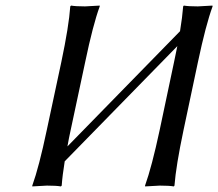

<svg xmlns="http://www.w3.org/2000/svg" viewBox="-20 -668 785 691"><path d="M200.7 -444.8Q228 -574.2 232.9 -645L235.8 -647.9Q252.4 -645 286.1 -645Q286.1 -645 338.9 -647.9V-645Q314.5 -578.6 286.6 -444.8L234.4 -200.2Q228 -171.4 222.7 -141.1L627.9 -555.7Q636.2 -606.4 639.2 -645L641.6 -647.9Q658.2 -645 691.9 -645Q691.9 -645 744.6 -647.9L745.1 -645Q720.7 -578.6 692.4 -444.8L640.6 -200.2Q613.3 -70.8 607.9 0L605.5 2.9Q588.9 0 555.2 0Q555.2 0 502.4 2.9L502 0Q526.4 -67.9 554.7 -200.2L606.4 -444.8Q612.8 -476.1 618.2 -502L212.9 -87.4Q204.6 -36.1 202.1 0L199.2 2.9Q182.6 0 148.9 0Q148.9 0 96.2 2.9V0Q120.6 -67.9 148.4 -200.2Z"/></svg>

Font: Linux Biolinum
Style: Italic
Weight: 400
Italic angle: -12°
Designer: Philipp H. Poll
Foundry: Philipp H. Poll
Version: Version 1.1.3 ; ttfautohint (v0.9)